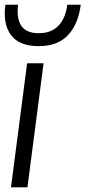

<svg xmlns="http://www.w3.org/2000/svg" viewBox="-23 -800 365 820"><path d="M142.1 -603Q58.6 -603 23.7 -650.6Q-11.2 -698.2 0 -779.8H54.2Q39.6 -658.2 142.1 -658.2Q196.3 -658.2 226.8 -690.4Q257.3 -722.7 264.2 -779.8H321.8Q311.5 -697.3 267.6 -650.1Q223.6 -603 142.1 -603ZM23.9 0 92.8 -529.8H163.1L94.2 0Z"/></svg>

Font: Cooper Hewitt
Style: Book Italic
Weight: 706
Designer: Village Type and Design LLC
Foundry: Cooper Hewitt Smithsonian Design Museum
Version: 1.000